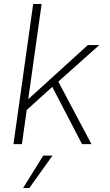

<svg xmlns="http://www.w3.org/2000/svg" viewBox="-20 -717 545 955"><path d="M388 0 240 -285 103 -161 110 -214 417 -493H474L270 -311L435 0ZM47 0 145 -697H187L89 0ZM95 218 195 57H241L126 218Z"/></svg>

Font: Hanken Grotesk ExtraLight
Style: Italic
Weight: 250
Italic angle: -8°
Designer: Alfredo Marco Pradil
Foundry: Hanken Design Co.
Version: Version 3.013